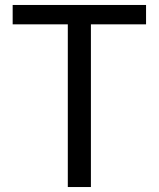

<svg xmlns="http://www.w3.org/2000/svg" viewBox="-20 -753 639 773"><path d="M253 -655H31V-733H568V-655H346V0H253Z"/></svg>

Font: Source Han Sans K Regular
Style: Regular
Weight: 400
Designer: Ryoko NISHIZUKA  (kana & ideographs); Paul D. Hunt (Latin, Greek & Cyrillic); Wenlong ZHANG  (bopomofo); Sandoll Communi
Foundry: Adobe Systems Incorporated
Version: Version 1.00 July 18, 2014, initial release